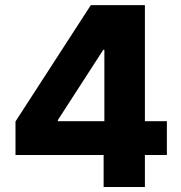

<svg xmlns="http://www.w3.org/2000/svg" viewBox="-20 -748 725 768"><path d="M42 -127.9V-262.2L343.3 -727.5H460V-548.8H393.1L211.4 -267.6V-263.2H647.5V-127.9ZM394.5 0V-168.5L397.5 -228.5V-727.5H559.6V0Z"/></svg>

Font: Inter 18pt ExtraBold
Style: Regular
Weight: 800
Designer: Rasmus Andersson
Foundry: rsms
Version: Version 4.001;git-66647c0bb